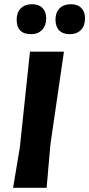

<svg xmlns="http://www.w3.org/2000/svg" viewBox="-20 -890 423 910"><path d="M132 -870Q164 -870 181.5 -852Q199 -834 199 -803Q199 -769 179.5 -748.5Q160 -728 127 -728Q59 -728 59 -797Q59 -831 78.5 -850.5Q98 -870 132 -870ZM316 -870Q348 -870 365.5 -852Q383 -834 383 -803Q383 -768 363.5 -748Q344 -728 310 -728Q278 -728 260.5 -746Q243 -764 243 -797Q243 -831 262.5 -850.5Q282 -870 316 -870ZM283 -645 219 -206 201 0H42L74 -191L122 -645Z"/></svg>

Font: Alegreya Sans ExtraBold
Style: Italic
Weight: 800
Italic angle: -7°
Designer: Juan Pablo del Peral
Foundry: Huerta Tipografica
Version: Version 2.007